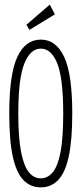

<svg xmlns="http://www.w3.org/2000/svg" viewBox="-20 -798 353 829"><path d="M156 11Q112 11 81.5 -20Q51 -51 35.5 -121Q20 -191 20 -308Q20 -478 55 -552.5Q90 -627 156 -627Q222 -627 257 -552.5Q292 -478 292 -308Q292 -191 276.5 -121Q261 -51 230.5 -20Q200 11 156 11ZM156 -28Q186 -28 208 -54.5Q230 -81 241.5 -142Q253 -203 253 -308Q253 -459 227.5 -523.5Q202 -588 156 -588Q111 -588 85 -523.5Q59 -459 59 -308Q59 -203 71 -142Q83 -81 104.5 -54.5Q126 -28 156 -28ZM107 -669 94 -691 195 -778 217 -736Z"/></svg>

Font: Inconsolata ExtraCondensed Light
Style: Regular
Weight: 300
Width: 2
Monospace: yes
Designer: Raph Levien, Cyreal, Brenton Simpson
Foundry: Raph Levien, Cyreal, Google
Version: Version 3.100; ttfautohint (v1.8.4.7-5d5b)